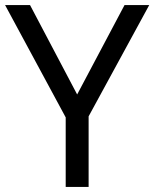

<svg xmlns="http://www.w3.org/2000/svg" viewBox="-20 -734 606 754"><path d="M283 -363 469 -714H566L328 -277V0H238V-273L0 -714H98Z"/></svg>

Font: Noto Sans Syloti Nagri
Style: Regular
Weight: 400
Designer: Monotype Design Team
Foundry: Monotype Imaging Inc.
Version: Version 2.003; ttfautohint (v1.8.4.7-5d5b)